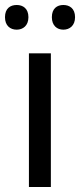

<svg xmlns="http://www.w3.org/2000/svg" viewBox="-31 -750 321 770"><path d="M-11 -681C-11 -647 10 -631 36 -631C61 -631 83 -647 83 -681C83 -716 61 -730 36 -730C10 -730 -11 -716 -11 -681ZM177 -681C177 -647 198 -631 223 -631C248 -631 270 -647 270 -681C270 -716 248 -730 223 -730C198 -730 177 -716 177 -681ZM173 0V-536H85V0Z"/></svg>

Font: Noto Sans Inscriptional Parthian
Style: Regular
Weight: 400
Designer: Monotype Design Team
Foundry: Monotype Imaging Inc.
Version: Version 2.003